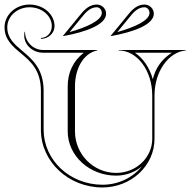

<svg xmlns="http://www.w3.org/2000/svg" viewBox="-60 -820 838 845"><path d="M428 -661C527 -679 617 -711 617 -760C617 -782 598 -800 576 -800C547 -800 525 -782 505 -757L427 -662ZM218 -661C317 -679 407 -711 407 -760C407 -782 388 -800 366 -800C337 -800 315 -782 295 -757L217 -662ZM456.4 -678.9 514.3 -749.4C533.7 -773.7 552.5 -788 576 -788C588.1 -788 598 -776.8 598 -763C598 -729.2 528.9 -699.2 456.4 -678.9ZM246.4 -678.9 304.3 -749.4C323.7 -773.7 342.5 -788 366 -788C378.1 -788 388 -776.8 388 -763C388 -729.2 318.9 -699.2 246.4 -678.9ZM620 -400C620 -504.8 681 -591 758 -598V-600H462V-598C543.7 -598 610 -509.3 610 -400V-209C610 -126.2 538.9 -59 451.3 -59C351.2 -59 270 -141 270 -242V-440C270 -517.8 306.7 -585.7 368 -598V-600H130C85.8 -600 50 -636 50 -680H48C47.1 -674.4 46.6 -669 46.6 -663.9C46.6 -622 84 -588 130 -588H308.7C262 -551.2 238 -500.8 238 -440V-242C238 -134.4 333.6 -47 451.3 -47C494.5 -47 534.3 -62.5 564.5 -87.8C525 -38.8 461.9 -7 391 -7C247 -7 132 -116 132 -249V-420C132 -517 81.9 -559.3 37.6 -596.5C2.8 -625.7 -28 -652.2 -28 -700C-28 -748.6 15.9 -788 70 -788C124.1 -788 168 -750.8 168 -705C168 -676.3 146.5 -653 120 -653V-649C153.1 -649 180 -674.1 180 -705C180 -757.4 130.7 -800 70 -800C9.3 -800 -40 -755.2 -40 -700C-40 -646.1 -4.6 -616 29.9 -587.3C74.3 -550.3 120 -512 120 -420V-249C120 -109 241 5 391 5C517 5 620 -90.6 620 -209ZM696.5 -588C652.6 -560.4 624.6 -521.7 612.5 -471.3C598.5 -522 569.5 -564.4 533.5 -588Z"/></svg>

Font: SortefaxS01
Style: Medium
Weight: 500
Designer: gluk
Foundry: gluk
Version: Version 0.261